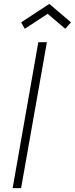

<svg xmlns="http://www.w3.org/2000/svg" viewBox="-20 -967 385 987"><path d="M225 -896 107.5 -819 88.5 -852 233.5 -947 345 -852 315.5 -819ZM221 -750 88.5 0H45L177 -750Z"/></svg>

Font: Russisch Sans ExtraLight
Style: Italic
Weight: 200
Width: 4
Italic angle: -10°
Designer: Michael Sharanda (font) & Cristiano Sobral (main changes)
Foundry: Michael Sharanda
Version: Version 2.00;September 8, 2020;FontCreator 13.0.0.2681 64-bi